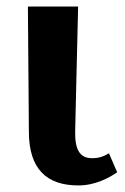

<svg xmlns="http://www.w3.org/2000/svg" viewBox="-20 -556 380 585"><path d="M219 9C270 9 312 -14 337 -31L312 -89C295 -79 282 -74 260 -74C222 -74 208 -102 209 -156L218 -536H65L68 -155C68 -41 122 9 219 9Z"/></svg>

Font: Noto Serif SemiCondensed
Style: Bold
Weight: 700
Width: 4
Designer: Monotype Design Team
Foundry: Monotype Imaging Inc.
Version: Version 2.015